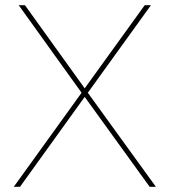

<svg xmlns="http://www.w3.org/2000/svg" viewBox="-20 -719 663 739"><path d="M52 -699H76L306 -379L537 -699H561L318 -362L580 0H556L306 -346L57 0H33L294 -362Z"/></svg>

Font: TypoPRO Montserrat
Style: Regular
Weight: 250
Designer: Julieta Ulanovsky
Foundry: Julieta Ulanovsky
Version: Version 6.001